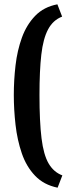

<svg xmlns="http://www.w3.org/2000/svg" viewBox="-20 -719 309 890"><path d="M247 151Q183 138 142.5 95.5Q102 53 81 -8.5Q60 -70 52 -140.5Q44 -211 44 -279Q44 -347 52 -416Q60 -485 81.5 -544.5Q103 -604 143 -645.5Q183 -687 246 -699L268 -642Q226 -626 203 -583Q180 -540 171.5 -465.5Q163 -391 163 -279Q163 -155 172.5 -78Q182 -1 205.5 39Q229 79 269 94Z"/></svg>

Font: Faustina Light
Style: Bold
Weight: 700
Version: Version 1.200